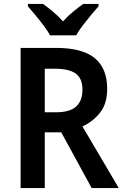

<svg xmlns="http://www.w3.org/2000/svg" viewBox="-20 -958 631 978"><path d="M266 -714Q399 -714 462.5 -662Q526 -610 526 -505Q526 -430 489.5 -384Q453 -338 400 -314L585 0H447L292 -284H208V0H85V-714ZM259 -608H208V-386H264Q336 -386 368 -415.5Q400 -445 400 -501Q400 -559 365.5 -583.5Q331 -608 259 -608ZM235 -778Q223 -800 203 -827Q183 -854 161 -880Q139 -906 122 -926V-938H199Q222 -922 249.5 -899Q277 -876 301 -849Q326 -877 352.5 -898.5Q379 -920 404 -938H482V-926Q465 -907 443 -880.5Q421 -854 400.5 -827Q380 -800 368 -778Z"/></svg>

Font: Noto Sans Telugu SemiCondensed SemiBold
Style: Regular
Weight: 600
Width: 4
Designer: Jelle Bosma - Monotype Design Team
Foundry: Monotype Imaging Inc.
Version: Version 2.005; ttfautohint (v1.8.4.7-5d5b)